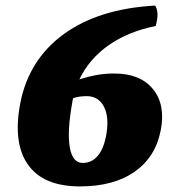

<svg xmlns="http://www.w3.org/2000/svg" viewBox="-20 -658 643 687"><path d="M53 -291Q84 -446 209 -536.5Q334 -627 535 -638Q551 -614 537 -565Q438 -545 368.5 -496Q299 -447 264 -374Q299 -385 328 -390Q357 -395 389 -395Q482 -395 527.5 -339Q573 -283 555 -191Q536 -95 461 -43Q386 9 266 9Q135 9 80 -69Q25 -147 53 -291ZM239 -294Q220 -189 229.5 -132Q239 -75 276 -75Q308 -75 329 -99.5Q350 -124 359 -169Q372 -234 353 -274Q334 -314 290 -314Q264 -314 242 -307Q240 -301 239 -294Z"/></svg>

Font: Vollkorn Black
Style: Italic
Weight: 900
Italic angle: -11°
Designer: Friedrich Althausen
Foundry: Friedrich Althausen
Version: Version 5.000; ttfautohint (v1.8.3)